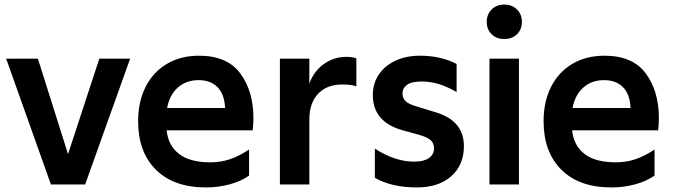

<svg xmlns="http://www.w3.org/2000/svg" viewBox="-20 -808 2948 841"><path d="M7 -551H146L278 -133L415 -551H550L353 0H203Z M585 -277Q585 -362 617.5 -427Q650 -492 710.5 -528Q771 -564 852 -564Q975 -564 1032.5 -486.5Q1090 -409 1090 -291Q1090 -264 1087 -237H710Q717 -170 764.5 -133.5Q812 -97 901 -97Q948 -97 988.5 -111Q1029 -125 1071 -153V-39Q1036 -14 986 -0.5Q936 13 882 13Q741 13 663 -64.5Q585 -142 585 -277ZM966 -335Q963 -396 932.5 -426.5Q902 -457 850 -457Q795 -457 758.5 -424Q722 -391 712 -335Z M1206 -551H1335V-441Q1353 -494 1397 -526.5Q1441 -559 1498 -559Q1524 -559 1541 -552V-430Q1517 -438 1480 -438Q1412 -438 1373.5 -397.5Q1335 -357 1335 -284V0H1206Z M1622 -29V-157Q1710 -100 1794 -100Q1836 -100 1858.5 -115.5Q1881 -131 1881 -158Q1881 -181 1866.5 -194Q1852 -207 1817 -217L1745 -237Q1613 -273 1613 -392Q1613 -442 1639 -481Q1665 -520 1712 -542Q1759 -564 1820 -564Q1910 -564 1980 -528V-405Q1938 -429 1901.5 -440Q1865 -451 1827 -451Q1783 -451 1763 -436.5Q1743 -422 1743 -398Q1743 -378 1756.5 -365Q1770 -352 1801 -343L1889 -316Q2012 -279 2012 -168Q2012 -85 1956.5 -36Q1901 13 1806 13Q1696 13 1622 -29Z M2124 -551H2253V0H2124ZM2112 -712Q2112 -745 2133.5 -766.5Q2155 -788 2189 -788Q2223 -788 2244.5 -766.5Q2266 -745 2266 -712Q2266 -679 2244.5 -658Q2223 -637 2189 -637Q2155 -637 2133.5 -658Q2112 -679 2112 -712Z M2361 -277Q2361 -362 2393.5 -427Q2426 -492 2486.5 -528Q2547 -564 2628 -564Q2751 -564 2808.5 -486.5Q2866 -409 2866 -291Q2866 -264 2863 -237H2486Q2493 -170 2540.5 -133.5Q2588 -97 2677 -97Q2724 -97 2764.5 -111Q2805 -125 2847 -153V-39Q2812 -14 2762 -0.5Q2712 13 2658 13Q2517 13 2439 -64.5Q2361 -142 2361 -277ZM2742 -335Q2739 -396 2708.5 -426.5Q2678 -457 2626 -457Q2571 -457 2534.5 -424Q2498 -391 2488 -335Z"/></svg>

Font: Application Semibold
Style: Regular
Weight: 600
Designer: Wei Huang
Foundry: Wei Huang
Version: Version 0.012